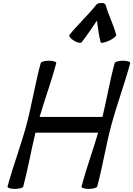

<svg xmlns="http://www.w3.org/2000/svg" viewBox="-20 -1210 865 1246"><path d="M510 -936C546 -981 576 -1029 609 -1076C616 -1029 621 -981 633 -936C636 -928 660 -933 688 -946C716 -959 737 -976 734 -984C717 -1051 684 -1110 666 -1177C663 -1187 651 -1192 638 -1190C625 -1192 611 -1187 603 -1177C550 -1110 485 -1051 431 -984C425 -976 438 -959 460 -946C481 -933 504 -928 510 -936ZM244 -800C208 -667 187 -533 152 -400C116 -267 65 -133 29 0C27 9 48 16 76 16C104 16 129 9 131 0C162 -117 182 -233 210 -349H617C583 -233 540 -117 509 0C507 9 528 16 556 16C584 16 609 9 611 0C647 -133 667 -267 703 -400C739 -533 789 -667 825 -800C827 -809 806 -816 778 -816C750 -816 726 -809 724 -800C692 -683 673 -567 645 -451H237C271 -567 314 -683 345 -800C347 -809 326 -816 298 -816C270 -816 246 -809 244 -800Z"/></svg>

Font: Nupuram Medium Oblique
Style: Regular
Weight: 500
Designer: Santhosh Thottingal (santhosh.thottingal@gmail.com)
Foundry: SMC
Version: Version 1.000